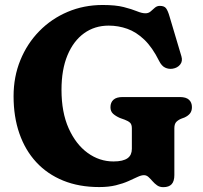

<svg xmlns="http://www.w3.org/2000/svg" viewBox="-20 -739 824 778"><path d="M686.5 -29.7Q686.5 -4.6 675.5 7.4Q664.5 19.4 641.7 19.4Q627 19.4 616.5 12Q606.1 4.6 597.9 -4.9Q589.7 -14.4 581.6 -21.8Q573.5 -29.2 563.2 -29.2Q552.6 -29.2 537.2 -22Q521.8 -14.8 500.3 -5.1Q478.7 4.6 449.5 11.8Q420.3 19 382.1 19Q300.3 19 236 -7.2Q171.6 -33.4 126.8 -82Q81.9 -130.6 58.5 -198.3Q35 -265.9 35 -349.2Q35 -428 62.5 -495.2Q89.9 -562.5 139.2 -612.8Q188.4 -663.1 254.1 -690.9Q319.8 -718.8 396.2 -718.8Q448.4 -718.8 481.3 -710.4Q514.2 -702 534.7 -693.5Q555.1 -685.1 569.3 -685.1Q581.7 -685.1 590.3 -692.6Q599 -700.2 607.5 -707.7Q616.1 -715.2 627.7 -715.2Q645.6 -715.2 652.9 -705.4Q660.3 -695.6 666.9 -672.6L715.2 -510.5Q720.9 -491 710 -477.4Q699.2 -463.8 679.4 -460.6Q663.2 -458.2 649 -465Q634.9 -471.7 624.8 -491.9Q597.6 -546.7 564.9 -578.1Q532.2 -609.4 495.8 -622.3Q459.5 -635.2 420.5 -635.2Q363.6 -635.2 320.5 -604.1Q277.5 -573 253.3 -514.8Q229.2 -456.6 229.2 -374.9Q229.2 -283.8 258.2 -219Q287.2 -154.3 335 -119.5Q382.9 -84.8 439.6 -84.8Q459.6 -84.8 473.9 -88.2Q488.1 -91.6 497 -98Q505.9 -104.4 510.1 -114Q514.3 -123.6 514.3 -135.7V-219.2Q514.3 -234.7 507 -241.7Q499.6 -248.6 485.3 -254L465.8 -261Q448.8 -268.5 438.2 -278.1Q427.6 -287.8 427.6 -304.6Q427.6 -323.8 439.7 -334.8Q451.8 -345.8 477 -345.8H708.3Q734 -345.8 745.8 -334.8Q757.7 -323.8 757.7 -305Q757.7 -289.4 750.1 -279.6Q742.5 -269.8 727.9 -263L715.5 -258.4Q703.2 -253.7 694.8 -245.4Q686.5 -237.1 686.5 -219.2Z"/></svg>

Font: Fraunces SuperSoft Wonky
Style: Regular
Weight: 900
Version: Version 1.000;[b76b70a41]